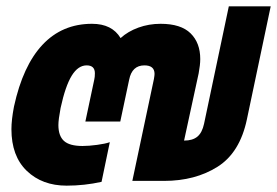

<svg xmlns="http://www.w3.org/2000/svg" viewBox="-20 -570 873 605"><path d="M16 -163Q16 -192 24 -234Q52 -363 114 -429Q176 -495 270 -495Q333 -495 360 -450Q383 -471 416 -483Q449 -495 486 -495Q550 -495 580.5 -465Q611 -435 611 -384Q611 -366 606 -339L560 -127Q587 -127 602 -139.5Q617 -152 623 -180L701 -550H833L758 -194Q736 -89 665.5 -44.5Q595 0 497 0H397L465 -321Q467 -333 467 -337Q467 -364 435 -364Q396 -364 387 -319L359 -187H249L277 -319Q279 -327 279 -339Q279 -364 253 -364Q226 -364 206 -331.5Q186 -299 171 -230Q164 -193 164 -176Q164 -142 181.5 -126Q199 -110 240 -110Q260 -110 286 -113.5Q312 -117 326 -122L300 3Q246 15 190 15Q113 15 64.5 -31.5Q16 -78 16 -163Z"/></svg>

Font: Prompt
Style: Bold Italic
Weight: 700
Italic angle: -12°
Designer: Katatrad Team
Foundry: CadsonDemak
Version: Version 1.001